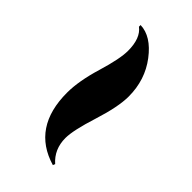

<svg xmlns="http://www.w3.org/2000/svg" viewBox="-5 -836 410 410"><g transform="rotate(-45 200.5 -630.5)"><path d="M31 -592Q57 -680 162 -680Q197 -680 245 -665.5Q293 -651 317 -651Q355 -651 370 -671H375Q374 -638 336.5 -609.5Q299 -581 249 -581Q218 -581 166 -597.5Q114 -614 91 -614Q57 -614 36 -590Z"/></g></svg>

Font: Lobster Two
Style: Regular
Weight: 400
Designer: Pablo Impallari
Foundry: Pablo Impallari. www.impallari.com
Version: Version 1.006